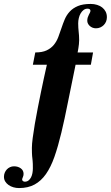

<svg xmlns="http://www.w3.org/2000/svg" viewBox="-20 -725 560 970"><path d="M520 -638.2Q520 -653.8 513.7 -666.3Q507.3 -678.7 496.3 -687.3Q485.4 -695.8 470.5 -700.4Q455.6 -705.1 438 -705.1Q398.9 -705.1 373.8 -694.6Q348.6 -684.1 332.5 -666.7Q316.4 -649.4 307.1 -627.4Q297.9 -605.5 290.3 -582.5Q282.7 -559.6 274.4 -537.6Q266.1 -515.6 252 -498.3Q237.8 -481 215.6 -470.5Q193.4 -460 158.2 -460L146 -397.9H216.8Q216.8 -397 212.6 -379.2Q208.5 -361.3 201.7 -329.8Q194.8 -298.3 187 -260Q179.2 -221.7 170.9 -179.7Q162.6 -137.7 156 -99.1Q149.4 -60.5 145.3 -28.6Q141.1 3.4 141.1 22Q141.1 37.1 141.4 46.9Q141.6 56.6 142.3 63.5Q143.1 70.3 143.6 75.7Q144 81.1 144.8 87.6Q145.5 94.2 145.8 103.3Q146 112.3 146 126Q146 137.7 143.8 149.7Q141.6 161.6 136.7 171.1Q131.8 180.7 124 186.8Q116.2 192.9 105 192.9Q99.6 192.9 95.7 189.5Q91.8 186 91.8 183.1Q91.8 177.7 95.5 169.9Q99.1 162.1 99.1 153.8Q99.1 135.7 85 125.5Q70.8 115.2 50.8 115.2Q40 115.2 30.8 119.4Q21.5 123.5 14.6 130.9Q7.8 138.2 3.9 147.7Q0 157.2 0 168Q0 181.2 6.3 191.7Q12.7 202.1 23.4 209.7Q34.2 217.3 47.9 221.2Q61.5 225.1 76.2 225.1Q121.6 225.1 154.5 207.3Q187.5 189.5 212.2 154.3Q236.8 119.1 255.1 66.9Q273.4 14.6 290 -54.7Q306.6 -124 323.5 -210Q340.3 -295.9 361.8 -397.9H439L450.2 -460H372.1Q372.1 -460 373.3 -466.1Q374.5 -472.2 376 -481.4Q377.4 -490.7 378.7 -501.7Q379.9 -512.7 379.9 -522Q379.9 -534.7 379.2 -544.9Q378.4 -555.2 377.4 -564.9Q376.5 -574.7 375.7 -584.7Q375 -594.7 375 -606.9Q375 -620.6 378.2 -633.8Q381.3 -647 387.5 -657.5Q393.6 -668 402.3 -674.6Q411.1 -681.2 421.9 -681.2Q429.7 -681.2 433.3 -678.2Q437 -675.3 437 -670.9Q437 -666.5 434.6 -661.6Q432.1 -656.7 429 -650.6Q425.8 -644.5 423.3 -637Q420.9 -629.4 420.9 -620.1Q420.9 -612.8 424.3 -606Q427.7 -599.1 433.6 -593.8Q439.5 -588.4 447.5 -585.2Q455.6 -582 464.8 -582Q476.6 -582 486.6 -586.4Q496.6 -590.8 504.2 -598.4Q511.7 -606 515.9 -616.2Q520 -626.5 520 -638.2Z"/></svg>

Font: Galatia SIL
Style: Bold
Weight: 700
Designer: Development by SIL's NRSI team
Version: Version 2.1